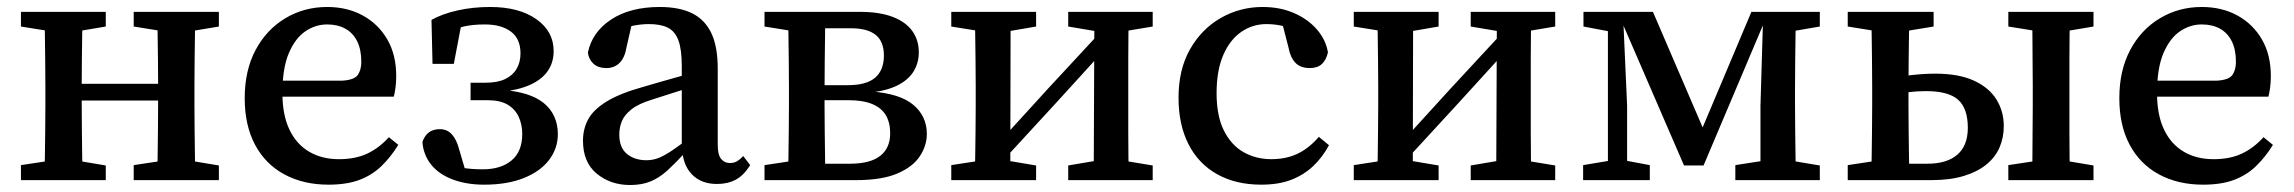

<svg xmlns="http://www.w3.org/2000/svg" viewBox="-20 -516 6570 550"><path d="M107 0Q108 -25 108.5 -62.5Q109 -100 109.5 -140Q110 -180 110 -213V-270Q110 -303 109.5 -343Q109 -383 108.5 -420.5Q108 -458 107 -482H217Q216 -458 215.5 -420.5Q215 -383 214.5 -343Q214 -303 214 -270V-237Q214 -192 214.5 -147Q215 -102 215.5 -63.5Q216 -25 217 0ZM430 0Q431 -26 431.5 -64Q432 -102 432.5 -147Q433 -192 433 -237V-270Q433 -303 432.5 -343Q432 -383 431.5 -420.5Q431 -458 430 -482H539Q539 -458 538.5 -420.5Q538 -383 537.5 -343Q537 -303 537 -270V-213Q537 -180 537.5 -140Q538 -100 538.5 -63Q539 -26 539 0ZM40 0V-43L146 -59H182L283 -42V0ZM40 -440V-482H283V-440L182 -423H146ZM363 0V-43L469 -59H505L607 -42V0ZM363 -440V-482H607V-440L505 -423H469ZM169 -228V-276H478V-228Z M921 13Q849 13 794.5 -16.5Q740 -46 710.5 -101.5Q681 -157 681 -235Q681 -314 712 -372.5Q743 -431 797 -463.5Q851 -496 917 -496Q975 -496 1019.5 -471.5Q1064 -447 1089.5 -403Q1115 -359 1115 -298Q1115 -281 1113 -265.5Q1111 -250 1108 -239H733V-285H961Q995 -287 1005 -301.5Q1015 -316 1015 -339Q1015 -374 1003 -398Q991 -422 969 -434Q947 -446 917 -446Q884 -446 855 -426.5Q826 -407 807.5 -364Q789 -321 789 -249Q789 -187 809 -145Q829 -103 865.5 -81.5Q902 -60 951 -60Q998 -60 1032 -76Q1066 -92 1094 -123L1121 -101Q1100 -67 1073.5 -41Q1047 -15 1010.5 -1Q974 13 921 13Z M1367 13Q1316 13 1276.5 -2Q1237 -17 1215 -44.5Q1193 -72 1190 -109Q1194 -121 1201 -129.5Q1208 -138 1218 -142Q1228 -146 1240 -146Q1261 -146 1274.5 -131Q1288 -116 1295 -89L1318 -11L1253 -50Q1277 -40 1303.5 -35.5Q1330 -31 1363 -31Q1415 -31 1445.5 -56.5Q1476 -82 1476 -132Q1476 -159 1466 -181Q1456 -203 1434.5 -216Q1413 -229 1376 -229H1328V-279H1370Q1405 -279 1427 -289.5Q1449 -300 1460 -319Q1471 -338 1471 -363Q1471 -405 1443.5 -425.5Q1416 -446 1369 -446Q1334 -446 1308 -440Q1282 -434 1261 -421L1304 -459L1280 -333H1219L1216 -459Q1246 -476 1290 -486Q1334 -496 1384 -496Q1467 -496 1516.5 -461Q1566 -426 1566 -370Q1566 -337 1549 -312.5Q1532 -288 1498.5 -273Q1465 -258 1416 -253L1414 -259Q1456 -256 1487 -246.5Q1518 -237 1538 -220.5Q1558 -204 1568 -181.5Q1578 -159 1578 -132Q1578 -91 1553 -58Q1528 -25 1480.5 -6Q1433 13 1367 13Z M1785 14Q1729 14 1689.5 -18.5Q1650 -51 1650 -113Q1650 -146 1664.5 -173.5Q1679 -201 1716.5 -224.5Q1754 -248 1822 -267Q1849 -275 1875.5 -282.5Q1902 -290 1928.5 -297.5Q1955 -305 1982 -312V-273Q1948 -263 1914.5 -252Q1881 -241 1849 -231Q1809 -219 1788.5 -202.5Q1768 -186 1761 -168Q1754 -150 1754 -131Q1754 -93 1776 -75Q1798 -57 1832 -57Q1850 -57 1866.5 -63.5Q1883 -70 1905.5 -85Q1928 -100 1962 -127L1973 -75H1939Q1913 -47 1891 -27Q1869 -7 1844 3.5Q1819 14 1785 14ZM2034 11Q1989 11 1962.5 -16Q1936 -43 1934 -91L1933 -95V-327Q1933 -374 1923.5 -400Q1914 -426 1893.5 -436.5Q1873 -447 1839 -447Q1819 -447 1797 -443Q1775 -439 1747 -429L1794 -465L1775 -382Q1770 -351 1755 -336Q1740 -321 1717 -321Q1694 -321 1680.5 -333Q1667 -345 1664 -365Q1676 -424 1730.5 -460Q1785 -496 1870 -496Q1926 -496 1962.5 -478Q1999 -460 2017.5 -421.5Q2036 -383 2036 -319V-101Q2036 -73 2045.5 -61Q2055 -49 2071 -49Q2083 -49 2092 -54.5Q2101 -60 2109 -69L2129 -43Q2111 -14 2088 -1.5Q2065 11 2034 11Z M2170 0V-43L2276 -59L2295 -47H2414Q2473 -47 2501.5 -69.5Q2530 -92 2530 -134Q2530 -165 2517.5 -186Q2505 -207 2478.5 -218Q2452 -229 2410 -229H2298V-272H2408Q2462 -272 2487 -293.5Q2512 -315 2512 -357Q2512 -397 2488.5 -416Q2465 -435 2418 -435H2295L2276 -423L2170 -440V-482H2444Q2500 -482 2537.5 -467.5Q2575 -453 2593.5 -427Q2612 -401 2612 -366Q2612 -337 2598 -313Q2584 -289 2554 -273Q2524 -257 2475 -251V-254Q2558 -248 2596.5 -215.5Q2635 -183 2635 -132Q2635 -99 2615 -68.5Q2595 -38 2550.5 -19Q2506 0 2432 0ZM2237 0Q2238 -26 2238.5 -63Q2239 -100 2239.5 -140Q2240 -180 2240 -213V-270Q2240 -303 2239.5 -343Q2239 -383 2238.5 -420.5Q2238 -458 2237 -482H2344Q2344 -458 2343.5 -419.5Q2343 -381 2342.5 -339Q2342 -297 2342 -258V-213Q2342 -180 2342.5 -140Q2343 -100 2343.5 -63Q2344 -26 2344 0Z M2705 0V-43L2809 -59H2847L2948 -42V0ZM3040 0V-42L3140 -59H3179L3282 -42V0ZM2772 0Q2773 -25 2773.5 -62.5Q2774 -100 2774.5 -140Q2775 -180 2775 -213V-270Q2775 -303 2774.5 -343Q2774 -383 2773.5 -420.5Q2773 -458 2772 -482H2875L2874 0ZM2843 -45 2806 -82H2818L2983 -263L3148 -441L3180 -400H3168L3005 -221ZM3113 0 3115 -482H3214Q3213 -458 3212.5 -420.5Q3212 -383 3212 -343Q3212 -303 3212 -270V-213Q3212 -180 3212 -140Q3212 -100 3212.5 -62.5Q3213 -25 3214 0ZM2705 -440V-482H2948V-440L2849 -423H2811ZM3040 -440V-482H3282V-440L3180 -423H3141Z M3593 13Q3520 13 3466.5 -17Q3413 -47 3384.5 -103Q3356 -159 3356 -236Q3356 -317 3389 -375Q3422 -433 3477 -464.5Q3532 -496 3597 -496Q3647 -496 3687 -478.5Q3727 -461 3752.5 -431.5Q3778 -402 3784 -366Q3779 -344 3766.5 -332.5Q3754 -321 3732 -321Q3705 -321 3690.5 -336.5Q3676 -352 3671 -380L3649 -465L3706 -423Q3682 -435 3657.5 -441Q3633 -447 3608 -447Q3568 -447 3535.5 -424.5Q3503 -402 3484 -358Q3465 -314 3465 -249Q3465 -184 3486 -142Q3507 -100 3542.5 -80Q3578 -60 3622 -60Q3649 -60 3672.5 -66.5Q3696 -73 3717 -87Q3738 -101 3758 -124L3787 -100Q3768 -65 3741.5 -40Q3715 -15 3679 -1Q3643 13 3593 13Z M3858 0V-43L3962 -59H4000L4101 -42V0ZM4193 0V-42L4293 -59H4332L4435 -42V0ZM3925 0Q3926 -25 3926.5 -62.5Q3927 -100 3927.5 -140Q3928 -180 3928 -213V-270Q3928 -303 3927.5 -343Q3927 -383 3926.5 -420.5Q3926 -458 3925 -482H4028L4027 0ZM3996 -45 3959 -82H3971L4136 -263L4301 -441L4333 -400H4321L4158 -221ZM4266 0 4268 -482H4367Q4366 -458 4365.5 -420.5Q4365 -383 4365 -343Q4365 -303 4365 -270V-213Q4365 -180 4365 -140Q4365 -100 4365.5 -62.5Q4366 -25 4367 0ZM3858 -440V-482H4101V-440L4002 -423H3964ZM4193 -440V-482H4435V-440L4333 -423H4294Z M4804 -42 4627 -451H4611V-482H4715L4869 -124H4846L4997 -482H5050V-453H5034L4860 -42ZM5023 0V-213L5031 -482H5125Q5124 -458 5123.5 -420.5Q5123 -383 5122.5 -343Q5122 -303 5122 -270V-213Q5122 -180 5122.5 -140Q5123 -100 5123.5 -62.5Q5124 -25 5125 0ZM4515 0V-43L4605 -58H4626L4706 -43V0ZM4951 0V-43L5054 -59H5091L5193 -42V0ZM4516 -440V-482H4622V-423H4606ZM4586 0V-482H4629L4641 -213V0ZM5070 -423V-482H5193V-440L5094 -423Z M5396 0V-47H5501Q5557 -47 5587 -73Q5617 -99 5617 -150Q5617 -205 5589.5 -230Q5562 -255 5497 -255Q5471 -255 5443 -251.5Q5415 -248 5392 -242V-290Q5421 -297 5456.5 -301Q5492 -305 5524 -305Q5591 -305 5634.5 -285Q5678 -265 5699 -231Q5720 -197 5720 -155Q5720 -122 5708 -94Q5696 -66 5670.5 -45Q5645 -24 5605.5 -12Q5566 0 5512 0ZM5340 0Q5341 -26 5341.5 -63Q5342 -100 5342.5 -140Q5343 -180 5343 -213V-270Q5343 -303 5342.5 -343Q5342 -383 5341.5 -420.5Q5341 -458 5340 -482H5450Q5449 -458 5448.5 -420Q5448 -382 5447.5 -341.5Q5447 -301 5447 -268V-213Q5447 -180 5447.5 -140Q5448 -100 5448.5 -63Q5449 -26 5450 0ZM5801 0Q5802 -26 5802 -63Q5802 -100 5802.5 -140Q5803 -180 5803 -213V-270Q5803 -303 5802.5 -343Q5802 -383 5802 -420.5Q5802 -458 5801 -482H5910Q5909 -458 5908.5 -420.5Q5908 -383 5908 -343Q5908 -303 5908 -270V-213Q5908 -180 5908 -140Q5908 -100 5908.5 -63Q5909 -26 5910 0ZM5273 -440V-482H5519V-440L5415 -423H5379ZM5733 0V-43L5839 -59H5876L5977 -42V0ZM5733 -440V-482H5977V-440L5876 -423H5839ZM5273 0V-43L5379 -59H5394V0Z M6291 13Q6219 13 6164.5 -16.5Q6110 -46 6080.5 -101.5Q6051 -157 6051 -235Q6051 -314 6082 -372.5Q6113 -431 6167 -463.5Q6221 -496 6287 -496Q6345 -496 6389.5 -471.5Q6434 -447 6459.5 -403Q6485 -359 6485 -298Q6485 -281 6483 -265.5Q6481 -250 6478 -239H6103V-285H6331Q6365 -287 6375 -301.5Q6385 -316 6385 -339Q6385 -374 6373 -398Q6361 -422 6339 -434Q6317 -446 6287 -446Q6254 -446 6225 -426.5Q6196 -407 6177.5 -364Q6159 -321 6159 -249Q6159 -187 6179 -145Q6199 -103 6235.5 -81.5Q6272 -60 6321 -60Q6368 -60 6402 -76Q6436 -92 6464 -123L6491 -101Q6470 -67 6443.5 -41Q6417 -15 6380.5 -1Q6344 13 6291 13Z"/></svg>

Font: Source Serif 4 18pt Medium
Style: Regular
Weight: 500
Designer: Frank Grießhammer
Foundry: Adobe Systems Incorporated
Version: Version 4.004;hotconv 1.0.116;makeotfexe 2.5.65601